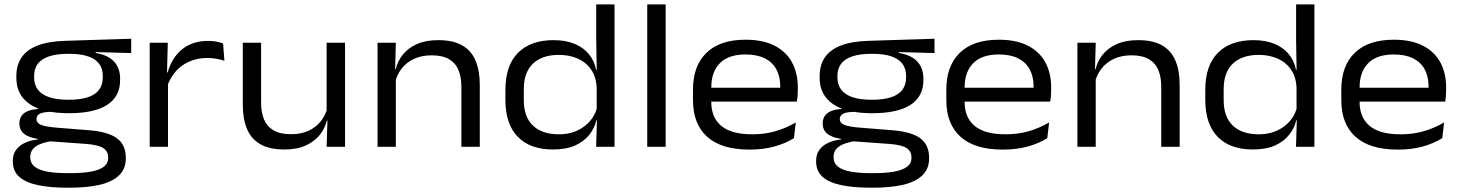

<svg xmlns="http://www.w3.org/2000/svg" viewBox="-20 -682 6785 892"><path d="M300 -156Q180 -156 118 -198.5Q56 -241 56 -320V-328.5Q56 -380 80.5 -415.8Q105 -451.5 156 -471Q207 -490.5 286.5 -492.5L589.5 -502V-435.5L424 -440L424.5 -436Q464 -429.5 489 -413.2Q514 -397 526 -372.8Q538 -348.5 538 -317V-309.5Q538 -234 478.2 -195Q418.5 -156 300 -156ZM295.5 122.5H306Q360.5 122.5 400 115.8Q439.5 109 461 93.5Q482.5 78 482.5 51.5V49.5Q482.5 20 458.5 5.2Q434.5 -9.5 378.5 -13.5L204 -26L232 -28Q200 -24 174.8 -15.5Q149.5 -7 135 8.2Q120.5 23.5 120.5 47.5V48.5Q120.5 76.5 141.8 92.8Q163 109 202.5 115.8Q242 122.5 295.5 122.5ZM290 190Q213 190 156.8 178.2Q100.5 166.5 70 140Q39.5 113.5 39.5 67.5V66Q39.5 34.5 55 13.8Q70.5 -7 97 -19Q123.5 -31 155.5 -34L155 -37Q112 -43.5 91 -61Q70 -78.5 70 -108V-108.5Q70 -128 79 -142.2Q88 -156.5 107.2 -165Q126.5 -173.5 157 -175.5V-187.5L261.5 -161.5L220.5 -162.5Q180 -162 164.8 -153.5Q149.5 -145 149.5 -129Q149.5 -110.5 171.5 -101.5Q193.5 -92.5 248.5 -88.5L393 -77Q482 -70 523.2 -39.8Q564.5 -9.5 564.5 51.5V53.5Q564.5 103 532.5 133.2Q500.5 163.5 442.2 176.8Q384 190 305 190ZM298.5 -218.5Q353 -218.5 388.2 -230.2Q423.5 -242 440.5 -265.2Q457.5 -288.5 457.5 -321.5V-330Q457.5 -362.5 440.8 -385.2Q424 -408 389.5 -420Q355 -432 302 -432H298Q242 -432 206.8 -419.8Q171.5 -407.5 155 -384.8Q138.5 -362 138.5 -330V-322Q138.5 -289 155.8 -265.8Q173 -242.5 208.5 -230.5Q244 -218.5 298.5 -218.5Z M756.5 -281 738.5 -344.5 759 -345.5Q778 -413.5 825.8 -452.8Q873.5 -492 947.5 -492Q969.5 -492 986.5 -488.5Q1003.5 -485 1016.5 -480L1022.5 -399.5Q1007 -405 986.8 -408.8Q966.5 -412.5 943 -412.5Q877.5 -412.5 828.8 -379Q780 -345.5 756.5 -281ZM675.5 0V-483.5H759.5L755.5 -328L760.5 -323V0Z M1193 -483.5V-204.5Q1193 -161 1206.2 -128.2Q1219.5 -95.5 1250 -77Q1280.5 -58.5 1332 -58.5Q1380 -58.5 1415 -75.2Q1450 -92 1472 -120.8Q1494 -149.5 1502 -185L1516 -122H1498.5Q1490 -86 1465.8 -55.5Q1441.5 -25 1400.8 -6.2Q1360 12.5 1301 12.5Q1232 12.5 1189.2 -12.2Q1146.5 -37 1127.2 -83.5Q1108 -130 1108 -195.5V-483.5ZM1583 -483.5V0H1497.5L1501.5 -130.5L1497.5 -138V-483.5Z M2123.5 0V-278.5Q2123.5 -322.5 2110.5 -355.2Q2097.5 -388 2067 -406.5Q2036.5 -425 1985 -425Q1937.5 -425 1902.2 -408Q1867 -391 1845.2 -362.5Q1823.5 -334 1815 -298.5L1801 -361H1818.5Q1827 -397.5 1851.2 -428Q1875.5 -458.5 1916.2 -477Q1957 -495.5 2015.5 -495.5Q2085.5 -495.5 2127.8 -471Q2170 -446.5 2189.5 -400Q2209 -353.5 2209 -288V0ZM1734 0V-483.5H1819L1815.5 -353L1819 -345V0Z M2549 12.5Q2443 12.5 2385.5 -46.5Q2328 -105.5 2328 -218.5V-264Q2328 -377.5 2386.5 -436.5Q2445 -495.5 2552 -495.5Q2607 -495.5 2648.2 -478.8Q2689.5 -462 2715.2 -431.2Q2741 -400.5 2749.5 -358H2777.5L2752 -274.5Q2749.5 -325.5 2726 -359.2Q2702.5 -393 2663.8 -410Q2625 -427 2576.5 -427Q2499 -427 2456.2 -386.5Q2413.5 -346 2413.5 -268V-216.5Q2413.5 -139 2456 -98.5Q2498.5 -58 2577 -58Q2624 -58 2661 -75Q2698 -92 2722.5 -121.2Q2747 -150.5 2755 -187L2776.5 -122.5H2750.5Q2742 -86.5 2717.8 -55.8Q2693.5 -25 2652 -6.2Q2610.5 12.5 2549 12.5ZM2749.5 0 2753.5 -131.5 2752 -158V-329.5L2752.5 -348.5L2750 -490.5V-661.5H2835V0Z M2987 0V-661.5H3072.5V0Z M3462 13Q3331.5 13 3265.5 -46.5Q3199.5 -106 3199.5 -216.5V-266Q3199.5 -376 3262.2 -436.8Q3325 -497.5 3443.5 -497.5Q3524 -497.5 3578 -470Q3632 -442.5 3659.2 -392.8Q3686.5 -343 3686.5 -275.5V-265Q3686.5 -251.5 3685.5 -237.2Q3684.5 -223 3682 -210H3603Q3604 -228 3604.5 -245.8Q3605 -263.5 3605 -279Q3605 -326 3587 -359.5Q3569 -393 3533 -411Q3497 -429 3443.5 -429Q3364.5 -429 3324.5 -388.5Q3284.5 -348 3284.5 -275.5V-248.5V-238.5V-207.5Q3284.5 -174 3295.2 -146.5Q3306 -119 3328.8 -99Q3351.5 -79 3387.8 -68.5Q3424 -58 3475.5 -58Q3533 -58 3582.8 -72.5Q3632.5 -87 3677 -113L3668.5 -40Q3629 -15.5 3577.5 -1.2Q3526 13 3462 13ZM3241.5 -210V-274.5H3665V-210Z M4032 -156Q3912 -156 3850 -198.5Q3788 -241 3788 -320V-328.5Q3788 -380 3812.5 -415.8Q3837 -451.5 3888 -471Q3939 -490.5 4018.5 -492.5L4321.5 -502V-435.5L4156 -440L4156.5 -436Q4196 -429.5 4221 -413.2Q4246 -397 4258 -372.8Q4270 -348.5 4270 -317V-309.5Q4270 -234 4210.2 -195Q4150.5 -156 4032 -156ZM4027.5 122.5H4038Q4092.5 122.5 4132 115.8Q4171.5 109 4193 93.5Q4214.5 78 4214.5 51.5V49.5Q4214.5 20 4190.5 5.2Q4166.5 -9.5 4110.5 -13.5L3936 -26L3964 -28Q3932 -24 3906.8 -15.5Q3881.5 -7 3867 8.2Q3852.5 23.5 3852.5 47.5V48.5Q3852.5 76.5 3873.8 92.8Q3895 109 3934.5 115.8Q3974 122.5 4027.5 122.5ZM4022 190Q3945 190 3888.8 178.2Q3832.5 166.5 3802 140Q3771.5 113.5 3771.5 67.5V66Q3771.5 34.5 3787 13.8Q3802.5 -7 3829 -19Q3855.5 -31 3887.5 -34L3887 -37Q3844 -43.5 3823 -61Q3802 -78.5 3802 -108V-108.5Q3802 -128 3811 -142.2Q3820 -156.5 3839.2 -165Q3858.5 -173.5 3889 -175.5V-187.5L3993.5 -161.5L3952.5 -162.5Q3912 -162 3896.8 -153.5Q3881.5 -145 3881.5 -129Q3881.5 -110.5 3903.5 -101.5Q3925.5 -92.5 3980.5 -88.5L4125 -77Q4214 -70 4255.2 -39.8Q4296.5 -9.5 4296.5 51.5V53.5Q4296.5 103 4264.5 133.2Q4232.5 163.5 4174.2 176.8Q4116 190 4037 190ZM4030.5 -218.5Q4085 -218.5 4120.2 -230.2Q4155.5 -242 4172.5 -265.2Q4189.5 -288.5 4189.5 -321.5V-330Q4189.5 -362.5 4172.8 -385.2Q4156 -408 4121.5 -420Q4087 -432 4034 -432H4030Q3974 -432 3938.8 -419.8Q3903.5 -407.5 3887 -384.8Q3870.5 -362 3870.5 -330V-322Q3870.5 -289 3887.8 -265.8Q3905 -242.5 3940.5 -230.5Q3976 -218.5 4030.5 -218.5Z M4639 13Q4508.5 13 4442.5 -46.5Q4376.5 -106 4376.5 -216.5V-266Q4376.5 -376 4439.2 -436.8Q4502 -497.5 4620.5 -497.5Q4701 -497.5 4755 -470Q4809 -442.5 4836.2 -392.8Q4863.5 -343 4863.5 -275.5V-265Q4863.5 -251.5 4862.5 -237.2Q4861.5 -223 4859 -210H4780Q4781 -228 4781.5 -245.8Q4782 -263.5 4782 -279Q4782 -326 4764 -359.5Q4746 -393 4710 -411Q4674 -429 4620.5 -429Q4541.5 -429 4501.5 -388.5Q4461.5 -348 4461.5 -275.5V-248.5V-238.5V-207.5Q4461.5 -174 4472.2 -146.5Q4483 -119 4505.8 -99Q4528.5 -79 4564.8 -68.5Q4601 -58 4652.5 -58Q4710 -58 4759.8 -72.5Q4809.5 -87 4854 -113L4845.5 -40Q4806 -15.5 4754.5 -1.2Q4703 13 4639 13ZM4418.5 -210V-274.5H4842V-210Z M5375 0V-278.5Q5375 -322.5 5362 -355.2Q5349 -388 5318.5 -406.5Q5288 -425 5236.5 -425Q5189 -425 5153.8 -408Q5118.5 -391 5096.8 -362.5Q5075 -334 5066.5 -298.5L5052.5 -361H5070Q5078.5 -397.5 5102.8 -428Q5127 -458.5 5167.8 -477Q5208.5 -495.5 5267 -495.5Q5337 -495.5 5379.2 -471Q5421.5 -446.5 5441 -400Q5460.5 -353.5 5460.5 -288V0ZM4985.5 0V-483.5H5070.5L5067 -353L5070.5 -345V0Z M5800.5 12.5Q5694.5 12.5 5637 -46.5Q5579.5 -105.5 5579.5 -218.5V-264Q5579.5 -377.5 5638 -436.5Q5696.5 -495.5 5803.5 -495.5Q5858.5 -495.5 5899.8 -478.8Q5941 -462 5966.8 -431.2Q5992.5 -400.5 6001 -358H6029L6003.5 -274.5Q6001 -325.5 5977.5 -359.2Q5954 -393 5915.2 -410Q5876.5 -427 5828 -427Q5750.5 -427 5707.8 -386.5Q5665 -346 5665 -268V-216.5Q5665 -139 5707.5 -98.5Q5750 -58 5828.5 -58Q5875.5 -58 5912.5 -75Q5949.5 -92 5974 -121.2Q5998.5 -150.5 6006.5 -187L6028 -122.5H6002Q5993.5 -86.5 5969.2 -55.8Q5945 -25 5903.5 -6.2Q5862 12.5 5800.5 12.5ZM6001 0 6005 -131.5 6003.5 -158V-329.5L6004 -348.5L6001.5 -490.5V-661.5H6086.5V0Z M6474 13Q6343.5 13 6277.5 -46.5Q6211.5 -106 6211.5 -216.5V-266Q6211.5 -376 6274.2 -436.8Q6337 -497.5 6455.5 -497.5Q6536 -497.5 6590 -470Q6644 -442.5 6671.2 -392.8Q6698.5 -343 6698.5 -275.5V-265Q6698.5 -251.5 6697.5 -237.2Q6696.5 -223 6694 -210H6615Q6616 -228 6616.5 -245.8Q6617 -263.5 6617 -279Q6617 -326 6599 -359.5Q6581 -393 6545 -411Q6509 -429 6455.5 -429Q6376.5 -429 6336.5 -388.5Q6296.5 -348 6296.5 -275.5V-248.5V-238.5V-207.5Q6296.5 -174 6307.2 -146.5Q6318 -119 6340.8 -99Q6363.5 -79 6399.8 -68.5Q6436 -58 6487.5 -58Q6545 -58 6594.8 -72.5Q6644.5 -87 6689 -113L6680.5 -40Q6641 -15.5 6589.5 -1.2Q6538 13 6474 13ZM6253.5 -210V-274.5H6677V-210Z"/></svg>

Font: Anek Gujarati SemiExpanded
Style: Regular
Weight: 400
Width: 6
Designer: Mrunmayee Ghaisas (Gujarati), Yesha Goshar (Latin)
Foundry: Ek Type
Version: Version 1.003